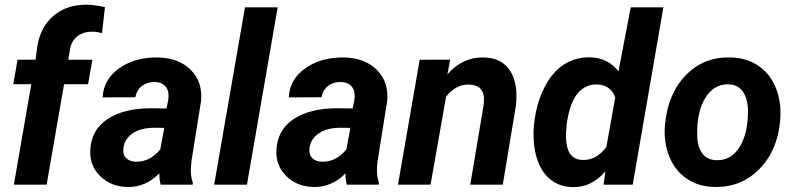

<svg xmlns="http://www.w3.org/2000/svg" viewBox="-20 -781 3357 812"><path d="M38.6 0 112.3 -424.8H36.1L54.2 -528.3L130.4 -528.8L137.2 -581.5Q149.9 -666 206.1 -714.1Q262.2 -762.2 349.1 -761.2Q378.9 -760.3 423.8 -751L411.6 -641.1Q388.2 -647 371.1 -647Q334.5 -647.5 308.3 -628.4Q282.2 -609.4 275.9 -571.3L268.6 -528.3H370.6L352.5 -424.8H251L177.2 0Z M659.7 0Q653.3 -20 654.3 -47.9Q594.7 11.7 519.5 9.8Q450.2 8.8 404.5 -35.4Q358.9 -79.6 361.8 -144.5Q365.2 -231 434.3 -277.1Q503.4 -323.2 619.6 -323.2L684.1 -322.3L690.9 -354Q693.8 -370.1 692.4 -384.8Q689.9 -407.7 675 -420.7Q660.2 -433.6 635.7 -434.1Q603.5 -435.1 581.1 -418.2Q558.6 -401.4 552.2 -369.6L414.1 -369.1Q417.5 -444.8 483.6 -491.9Q549.8 -539.1 647 -538.1Q736.8 -536.1 787.6 -484.6Q838.4 -433.1 830.1 -352.1L789.6 -99.1L787.1 -67.9Q786.1 -33.2 795.4 -9.3L794.9 0ZM553.7 -97.2Q613.3 -95.2 657.7 -148.9L674.8 -240.2L627 -240.7Q550.8 -238.8 517.1 -194.3Q504.9 -178.2 502 -154.8Q498 -128.4 512.9 -113Q527.8 -97.7 553.7 -97.2Z M1024.4 0H885.7L1016.1 -750H1154.3Z M1446.8 0Q1440.4 -20 1441.4 -47.9Q1381.8 11.7 1306.6 9.8Q1237.3 8.8 1191.7 -35.4Q1146 -79.6 1148.9 -144.5Q1152.3 -231 1221.4 -277.1Q1290.5 -323.2 1406.7 -323.2L1471.2 -322.3L1478 -354Q1481 -370.1 1479.5 -384.8Q1477.1 -407.7 1462.2 -420.7Q1447.3 -433.6 1422.9 -434.1Q1390.6 -435.1 1368.2 -418.2Q1345.7 -401.4 1339.4 -369.6L1201.2 -369.1Q1204.6 -444.8 1270.8 -491.9Q1336.9 -539.1 1434.1 -538.1Q1523.9 -536.1 1574.7 -484.6Q1625.5 -433.1 1617.2 -352.1L1576.7 -99.1L1574.2 -67.9Q1573.2 -33.2 1582.5 -9.3L1582 0ZM1340.8 -97.2Q1400.4 -95.2 1444.8 -148.9L1461.9 -240.2L1414.1 -240.7Q1337.9 -238.8 1304.2 -194.3Q1292 -178.2 1289.1 -154.8Q1285.2 -128.4 1300 -113Q1314.9 -97.7 1340.8 -97.2Z M1883.8 -528.8 1872.1 -466.3Q1935.5 -540 2025.9 -538.1Q2100.6 -536.6 2136.2 -483.4Q2171.9 -430.2 2162.1 -335.9L2106.4 0H1968.8L2025.4 -337.4Q2027.8 -356.4 2026.4 -372.1Q2020 -421.9 1963.9 -423.3Q1909.7 -425.3 1866.7 -373L1800.8 0H1663.1L1754.9 -528.3Z M2476.6 -538.6Q2550.3 -536.6 2595.7 -479.5L2647.5 -750H2785.6L2655.8 0H2532.7L2540.5 -56.6Q2481.4 12.2 2402.8 10.3Q2353.5 9.8 2316.4 -15.6Q2279.3 -41 2259 -88.6Q2238.8 -136.2 2236.8 -194.8Q2235.4 -225.6 2238.3 -254.4L2241.2 -276.4Q2252.9 -357.4 2286.4 -418.9Q2319.8 -480.5 2368.4 -510.3Q2417 -540 2476.6 -538.6ZM2376.5 -254.4Q2372.6 -217.3 2374 -191.9Q2378.9 -106 2443.4 -104.5Q2501.5 -102.1 2544.4 -159.2L2582 -369.1Q2563 -421.4 2505.9 -423.8Q2455.6 -425.3 2422.1 -385Q2388.7 -344.7 2376.5 -254.4Z M3067.9 -538.1Q3137.7 -537.1 3188.2 -502.2Q3238.8 -467.3 3262.5 -406Q3286.1 -344.7 3279.3 -270Q3268.1 -144 3191.7 -66.2Q3115.2 11.7 3002.9 9.8Q2934.1 8.8 2883.8 -25.6Q2833.5 -60.1 2809.6 -121.1Q2785.6 -182.1 2792.5 -255.9Q2805.2 -386.7 2881.3 -463.9Q2957.5 -541 3067.9 -538.1ZM2928.7 -205.6Q2929.7 -158.7 2950.7 -131.6Q2971.7 -104.5 3009.8 -103.5Q3073.2 -101.6 3109.4 -161.9Q3145.5 -222.2 3143.1 -320.3Q3141.1 -367.2 3120.4 -395.3Q3099.6 -423.3 3061 -424.3Q2999.5 -426.3 2962.6 -366.5Q2925.8 -306.6 2928.7 -205.6Z"/></svg>

Font: TypoPRO Roboto
Style: Bold Italic
Weight: 700
Italic angle: -12°
Designer: Google
Version: Version 2.136; 2016